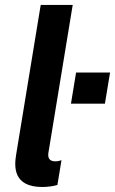

<svg xmlns="http://www.w3.org/2000/svg" viewBox="-20 -747 462 771"><path d="M150.2 3.9C170.8 3.9 194.2 0.7 210.6 -4.3L226.9 -104C219.5 -100.9 210.6 -99.1 202.4 -99.1C175.1 -99.1 171.9 -116.5 174.4 -133.5L272 -727.3H143.5L44.7 -125.4C36.9 -77.4 32.7 3.9 150.2 3.9ZM285.5 -455.6 264.9 -330.6H401.3L421.9 -455.6Z"/></svg>

Font: TID UI Semi Bold
Style: Italic
Weight: 600
Italic angle: -9.39999°
Designer: The TID Project Authors
Foundry: Bakken & Bæck
Version: Version 1.001;hotconv 1.0.109;makeotfexe 2.5.65596